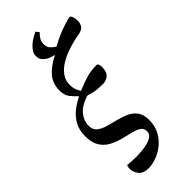

<svg xmlns="http://www.w3.org/2000/svg" viewBox="-312 -810 1074 1074"><g transform="rotate(-45 225.5 -273.0)"><path d="M150 221Q106 221 88 197.5Q70 174 70 147Q70 141 71.5 135Q73 129 75 123Q90 124 108 125.5Q126 127 144 127Q179 127 212.5 121.5Q246 116 267 103.5Q288 91 288 68Q288 44 269 32Q250 20 220 13Q190 6 156 -3Q122 -12 91.5 -28.5Q61 -45 42 -75.5Q23 -106 23 -157Q23 -206 42.5 -240.5Q62 -275 92 -298.5Q122 -322 155 -338V-342Q139 -356 120.5 -378.5Q102 -401 102 -439Q102 -493 133.5 -530.5Q165 -568 222 -596L223 -599Q208 -602 190 -609.5Q172 -617 158.5 -631.5Q145 -646 145 -670Q145 -690 159.5 -708.5Q174 -727 195.5 -742.5Q217 -758 240 -767L255 -749Q238 -732 230.5 -718Q223 -704 223 -684Q223 -663 234.5 -649.5Q246 -636 264 -625Q327 -659 375 -674.5Q423 -690 434 -690Q440 -690 445.5 -676Q451 -662 451 -642Q451 -619 437.5 -603Q424 -587 379 -582Q375 -581 352 -575.5Q329 -570 297.5 -559Q266 -548 235.5 -529.5Q205 -511 185 -484Q165 -457 165 -420Q165 -402 170 -386.5Q175 -371 186 -353Q231 -372 268 -383Q305 -394 349 -394Q358 -394 361.5 -383Q365 -372 364 -357Q361 -319 341 -306Q321 -293 302 -293Q250 -293 222.5 -301Q195 -309 191 -309Q131 -289 104.5 -256Q78 -223 78 -184Q78 -154 97 -138Q116 -122 146 -113Q176 -104 209.5 -96Q243 -88 273 -75Q303 -62 322 -37Q341 -12 341 31Q341 80 321 116Q301 152 270.5 175.5Q240 199 207.5 210Q175 221 150 221Z"/></g></svg>

Font: STIX Two Text Medium
Style: Italic
Weight: 500
Italic angle: -12°
Designer: Ross Mills, John Hudson & Paul Hanslow, Tiro Typeworks Ltd; with prior portions MicroPress Inc. and Coen Hoffman, Elsevi
Foundry: Tiro Typeworks Ltd
Version: Version 2.13 b171